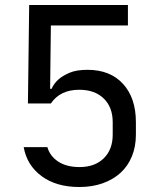

<svg xmlns="http://www.w3.org/2000/svg" viewBox="-20 -740 640 770"><path d="M331 -460Q422 -460 473.5 -403.5Q525 -347 525 -250V-200Q525 -152 509 -113Q493 -74 463.5 -47Q434 -20 392 -5Q350 10 298 10Q206 10 147 -33.5Q88 -77 75 -150H170Q180 -114 213.5 -92Q247 -70 299 -70Q360 -70 396 -105Q432 -140 432 -200V-250Q432 -310 396 -345Q360 -380 298 -380Q221 -380 184 -325H92L97 -720H493V-638H184L181 -384H187Q196 -405 215 -422Q231 -436 258.5 -448Q286 -460 331 -460Z"/></svg>

Font: JetBrainsMono NF
Style: Regular
Weight: 400
Monospace: yes
Designer: Philipp Nurullin, Konstantin Bulenkov
Foundry: JetBrains
Version: Version 1.0.2; ttfautohint (v1.8.3)